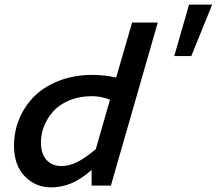

<svg xmlns="http://www.w3.org/2000/svg" viewBox="-20 -808 944 836"><path d="M738.8 -564 803.2 -788.1H903.8L813 -564ZM378.9 0V-67.9Q331.5 -26.9 289.6 -9.5Q247.6 7.8 202.1 7.8Q134.8 7.8 87.9 -40.3Q41 -88.4 41 -173.8Q41 -237.3 65.2 -293.7Q89.4 -350.1 132.8 -391.8Q176.3 -433.6 240.7 -457.8Q305.2 -481.9 381.8 -481.9Q434.6 -481.9 485.8 -470.2L555.2 -710H667L462.9 0ZM158.2 -188Q158.2 -138.7 182.4 -111.8Q206.5 -85 248 -85Q279.8 -85 313.2 -100.8Q346.7 -116.7 397 -158.2L459 -374Q420.4 -389.2 379.9 -389.2Q326.7 -389.2 283.4 -371.6Q240.2 -354 213.6 -325Q187 -295.9 172.6 -260.5Q158.2 -225.1 158.2 -188Z"/></svg>

Font: IntelOne Mono Medium
Style: Italic
Weight: 500
Italic angle: -16°
Designer: Fred Shallcrass
Foundry: Frere-Jones Type LLC
Version: Version 1.200;hotconv 1.1.0;makeotfexe 2.6.0;FJTRelease1.2